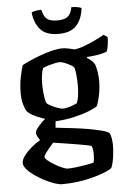

<svg xmlns="http://www.w3.org/2000/svg" viewBox="-60 -751 642 993"><g transform="rotate(-5 261.0 -254.0)"><path d="M222 200Q207 200 183 192Q159 184 132 170Q105 156 81.5 139.5Q58 123 43 105.5Q28 88 28 73Q28 56 43.5 35.5Q59 15 82.5 -5Q106 -25 128 -37Q122 -45 116 -56Q110 -67 110 -76Q110 -86 121 -100.5Q132 -115 147.5 -130Q163 -145 174 -153L218 -144L213 -94Q221 -93 249 -90Q277 -87 313.5 -82.5Q350 -78 387 -71.5Q424 -65 452 -57.5Q480 -50 490 -41Q496 -28 498.5 -11Q501 6 501 21Q501 52 496 85.5Q491 119 482 139Q469 149 442.5 159.5Q416 170 380.5 179.5Q345 189 303.5 194.5Q262 200 222 200ZM258 122Q275 122 301 119Q327 116 352.5 111.5Q378 107 393 103Q396 96 397 82Q398 68 398 59Q398 46 396 34.5Q394 23 391 17Q389 15 370 11Q351 7 324 2.5Q297 -2 269 -6.5Q241 -11 220.5 -14Q200 -17 194 -18Q183 -5 171 9Q159 23 151 34.5Q143 46 143 52Q143 59 157.5 71Q172 83 191.5 94.5Q211 106 229.5 114Q248 122 258 122ZM213 -127Q182 -138 157.5 -146.5Q133 -155 116.5 -162.5Q100 -170 89 -177.5Q78 -185 72 -192Q64 -203 56.5 -228.5Q49 -254 49 -285Q49 -333 57 -371Q65 -409 72 -431Q82 -437 107 -448.5Q132 -460 164 -472Q196 -484 228 -492Q260 -500 283 -500Q297 -500 316.5 -496Q336 -492 347 -489Q372 -492 402 -503.5Q432 -515 459.5 -528.5Q487 -542 502 -551L522 -538Q523 -519 519.5 -497.5Q516 -476 511 -463Q488 -454 461.5 -450Q435 -446 407 -444V-439Q415 -434 425.5 -426Q436 -418 445 -404Q451 -388 455 -363.5Q459 -339 459 -319Q459 -280 452 -244.5Q445 -209 436 -187Q423 -177 391 -164Q359 -151 313 -140.5Q267 -130 213 -127ZM261 -189Q270 -189 284.5 -192.5Q299 -196 313 -201.5Q327 -207 333 -210Q340 -223 343.5 -248.5Q347 -274 347 -300Q347 -333 344 -361Q341 -389 336 -397Q333 -402 318.5 -410Q304 -418 288.5 -424Q273 -430 265 -430Q254 -430 237.5 -426.5Q221 -423 204 -418Q187 -413 176 -407Q171 -396 167.5 -374.5Q164 -353 164 -328Q164 -304 166 -281.5Q168 -259 171.5 -244Q175 -229 178 -224Q184 -218 199.5 -210Q215 -202 233 -195.5Q251 -189 261 -189ZM271 -576Q206 -576 176.5 -610.5Q147 -645 142 -699Q148 -702 162 -705Q176 -708 193 -708Q201 -672 218 -659Q235 -646 271 -646Q306 -646 324 -659Q342 -672 349 -708Q370 -708 383 -705Q396 -702 401 -699Q395 -643 365 -609.5Q335 -576 271 -576Z"/></g></svg>

Font: Texturina 12pt SemiBold
Style: Regular
Weight: 600
Designer: Guillermo Torres Carreño
Foundry: Omnibus-Type
Version: Version 1.002